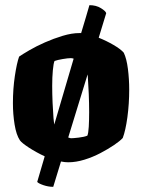

<svg xmlns="http://www.w3.org/2000/svg" viewBox="-20 -628 550 743"><path d="M459 -424Q470 -401 475 -361.5Q480 -322 480 -281Q480 -226 473 -174.5Q466 -123 455 -94Q444 -82 421 -66.5Q398 -51 368.5 -35.5Q339 -20 306.5 -10Q274 0 244 0Q231 0 216 -3L186 95Q167 95 148 88.5Q129 82 124 76L153 -23Q119 -39 91.5 -57Q64 -75 57 -85Q43 -106 36.5 -146Q30 -186 30 -229Q30 -284 37.5 -334Q45 -384 54 -409Q67 -418 93.5 -433.5Q120 -449 154 -464Q188 -479 223 -489.5Q258 -500 287 -500H294Q304 -532 312 -560Q320 -588 326 -608Q352 -608 370.5 -596.5Q389 -585 391 -577L362 -482Q392 -470 419.5 -454Q447 -438 459 -424ZM182 -296Q182 -264 183.5 -230Q185 -196 187 -171Q188 -164 188.5 -157.5Q189 -151 190 -146L265 -401Q262 -402 259.5 -402.5Q257 -403 254 -403Q243 -403 222.5 -399.5Q202 -396 191 -392Q187 -383 184.5 -356Q182 -329 182 -296ZM318 -103Q322 -112 323.5 -137.5Q325 -163 325 -194Q325 -227 323.5 -264.5Q322 -302 320 -329Q320 -332 319.5 -335Q319 -338 319 -340L244 -96Q252 -93 255 -93Q263 -93 284.5 -95.5Q306 -98 318 -103Z"/></svg>

Font: Texturina 72pt Black
Style: Regular
Weight: 900
Designer: Guillermo Torres Carreño
Foundry: Omnibus-Type
Version: Version 1.002; ttfautohint (v1.8.3)